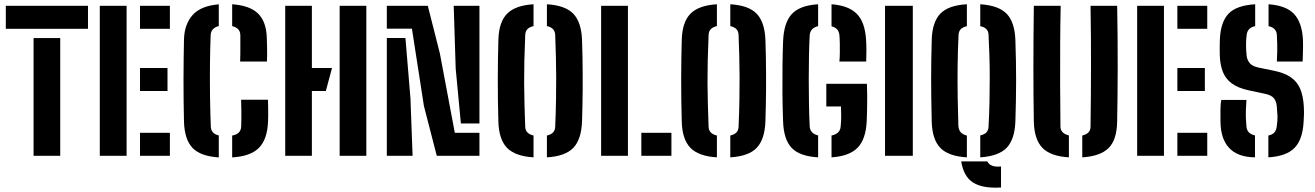

<svg xmlns="http://www.w3.org/2000/svg" viewBox="-20 -723 6104 891"><path d="M135.8 0V-546.2H259.5V0ZM7 -589.3V-696H388.3V-589.3Z M443.1 0V-696H567.5V0ZM629.7 0V-106.8H768.4V0ZM629.7 -300.6V-407.3H757.3V-300.6ZM629.7 -589.3V-696H768.4V-589.3Z M995.3 7.5Q909.7 2.1 872.9 -37.2Q836.1 -76.5 833.8 -159Q832.7 -205 832.1 -254.3Q831.6 -303.6 831.6 -353.3Q831.6 -403.1 832.3 -450.2Q833.1 -497.3 833.8 -538.5Q835.2 -609.4 873.3 -652.7Q911.3 -696 995.3 -702.9V-602.2Q977.1 -597.5 967.6 -586.8Q958.1 -576.1 957.6 -560.1Q955.2 -499 954.4 -425.7Q953.7 -352.4 954.6 -277.1Q955.6 -201.9 958.3 -135.6Q958.9 -119.5 967.9 -109.1Q977 -98.7 995.3 -94.4ZM1057.4 7.5V-93.9Q1078.4 -97.7 1088.6 -108.4Q1098.8 -119.2 1099.3 -136.4Q1100.6 -179.7 1100 -207.3Q1099.3 -234.9 1099 -260.3H1223.7Q1224 -240.6 1224.5 -213.4Q1225 -186.3 1223.9 -159.1Q1220.7 -76.9 1182 -37.3Q1143.2 2.4 1057.4 7.5ZM1094.4 -437.3Q1094.9 -453.1 1095.2 -469.1Q1095.4 -485.2 1095.4 -506.6Q1095.4 -527.9 1095.3 -560.1Q1095.1 -576.6 1085.4 -587.1Q1075.7 -597.6 1057.4 -601.9V-703.2Q1138.8 -697.6 1177.3 -660.4Q1215.7 -623.1 1218.1 -548.2Q1219 -523.6 1219.4 -504.3Q1219.9 -485 1219.6 -468.8Q1219.4 -452.6 1218.9 -437.3Z M1303.6 0V-696H1427.3V-407.3H1520.7L1492.1 -300.6H1427.3V0ZM1556.2 0V-696H1680V0Z M2006.9 0 1947.3 -230.9 1891.6 -590.1H1775.1V-696H1965.3L2021.4 -474.5L2090.6 -106.7H2204.9V0ZM1775.1 0V-546.6H1861.5L1884.8 -266.2L1894.7 0ZM2204.9 -150.1H2118.8L2094.7 -404.5L2085.5 -696H2204.9Z M2455.9 7.2Q2371.1 2.1 2333 -36.9Q2295 -76 2292.8 -158.7Q2291.2 -211.6 2290.6 -261.9Q2290.1 -312.2 2290.1 -359.8Q2290.1 -407.3 2290.9 -452Q2291.7 -496.8 2292.8 -538.1Q2295 -620.4 2333 -659.2Q2371.1 -698.1 2455.9 -703.2V-601.9Q2437 -597.6 2427.5 -587.7Q2418.1 -577.7 2417.4 -561.3Q2414.6 -495.9 2413.3 -441.9Q2412.1 -387.9 2412.3 -339.3Q2412.6 -290.6 2413.9 -241.2Q2415.3 -191.8 2417.3 -135.2Q2417.8 -118.9 2427.3 -108.7Q2436.7 -98.5 2455.9 -94.1ZM2518 7.2V-94.1Q2537.1 -98.4 2546.6 -108.5Q2556 -118.7 2556.5 -135.2Q2559.4 -203.9 2560.3 -259.7Q2561.3 -315.4 2561.1 -364.4Q2560.9 -413.5 2559.7 -460.9Q2558.4 -508.3 2556.5 -559.9Q2556 -577 2546.8 -587.3Q2537.5 -597.6 2518 -601.9V-703.2Q2603.4 -698.1 2640.7 -659.1Q2678 -620 2681 -537.3Q2682.5 -495.3 2683.2 -456Q2683.9 -416.8 2684 -379.7Q2684.2 -342.5 2684 -306.3Q2683.7 -270.1 2682.9 -233.7Q2682 -197.3 2681 -159.6Q2678 -76.5 2640.8 -37.2Q2603.5 2.1 2518 7.2Z M2769.6 0V-696H2894V0ZM2956.2 0V-106.8H3095.8V0Z M3306.9 7.2Q3222.1 2.1 3184 -36.9Q3146 -76 3143.8 -158.7Q3142.2 -211.6 3141.6 -261.9Q3141.1 -312.2 3141.1 -359.8Q3141.1 -407.3 3141.9 -452Q3142.7 -496.8 3143.8 -538.1Q3146 -620.4 3184 -659.2Q3222.1 -698.1 3306.9 -703.2V-601.9Q3288 -597.6 3278.5 -587.7Q3269.1 -577.7 3268.4 -561.3Q3265.6 -495.9 3264.3 -441.9Q3263.1 -387.9 3263.3 -339.3Q3263.6 -290.6 3264.9 -241.2Q3266.3 -191.8 3268.3 -135.2Q3268.8 -118.9 3278.3 -108.7Q3287.7 -98.5 3306.9 -94.1ZM3369 7.2V-94.1Q3388.1 -98.4 3397.6 -108.5Q3407 -118.7 3407.5 -135.2Q3410.4 -203.9 3411.3 -259.7Q3412.3 -315.4 3412.1 -364.4Q3411.9 -413.5 3410.7 -460.9Q3409.4 -508.3 3407.5 -559.9Q3407 -577 3397.8 -587.3Q3388.5 -597.6 3369 -601.9V-703.2Q3454.4 -698.1 3491.7 -659.1Q3529 -620 3532 -537.3Q3533.5 -495.3 3534.2 -456Q3534.9 -416.8 3535 -379.7Q3535.2 -342.5 3535 -306.3Q3534.7 -270.1 3533.9 -233.7Q3533 -197.3 3532 -159.6Q3529 -76.5 3491.8 -37.2Q3454.5 2.1 3369 7.2Z M3776.6 7.2Q3690.2 2.1 3653.6 -36.9Q3616.9 -76 3614 -159.1Q3611.6 -224.5 3611 -292.2Q3610.5 -360 3611.3 -421.7Q3612.1 -483.5 3614 -531.1Q3617.4 -618.4 3654.8 -658.2Q3692.1 -698.1 3776.6 -703.2V-601.7Q3739.8 -592.9 3737.5 -559.1Q3735.3 -520.7 3734.2 -466.7Q3733.1 -412.7 3733.1 -353.2Q3733.1 -293.6 3734.2 -237.1Q3735.3 -180.5 3737.5 -136.6Q3738.5 -120.3 3748.1 -109.7Q3757.7 -99 3776.6 -94.6ZM3838.8 7.2V-94.1Q3878.4 -102.4 3881.1 -135Q3883.6 -158.2 3883.7 -184.2Q3883.7 -210.2 3882.7 -228.9H3814.6V-334.1H4003Q4004.3 -307.9 4004.4 -276.7Q4004.5 -245.4 4003.8 -215Q4003.1 -184.6 4002.1 -160Q3997.9 -76.5 3959.7 -37.4Q3921.5 1.7 3838.8 7.2ZM3875.3 -437.4Q3876.8 -450.5 3877.3 -473.4Q3877.8 -496.3 3877.3 -520.3Q3876.8 -544.3 3875.3 -560.2Q3872.8 -592.3 3838.8 -601V-703.2Q3916.7 -697.6 3955.2 -659.7Q3993.6 -621.7 3999 -540.4Q4000.5 -518.7 4000.7 -490Q4000.8 -461.3 3999.7 -437.4Z M4087.1 0V-696H4216V0Z M4466.9 7.2Q4380.8 2.1 4343.4 -37Q4306 -76.1 4303.8 -158.7Q4302.3 -219.1 4301.7 -268.3Q4301.1 -317.5 4301.1 -361.1Q4301.1 -404.7 4301.8 -447.7Q4302.6 -490.6 4303.8 -538.1Q4306.1 -620.4 4343.6 -659.4Q4381.1 -698.5 4466.9 -703.2V-601.5Q4448 -597.3 4438.6 -587.6Q4429.3 -578 4428.3 -561.5Q4424.7 -486.9 4423.9 -413Q4423.2 -339.1 4424.3 -270.1Q4425.4 -201.1 4427.4 -140.8Q4428.4 -121.3 4437.6 -110.1Q4446.9 -98.9 4466.9 -93.8ZM4625.4 147.1Q4540.6 152.2 4496.2 124.5Q4451.9 96.7 4440.7 26H4561.9Q4574.9 54.3 4625.4 49.6ZM4529 7.2V-94.5Q4548.5 -98.7 4557.8 -108.9Q4567 -119.2 4567.5 -135.2Q4570.8 -196.7 4571.9 -253Q4573 -309.3 4573 -361.7Q4573 -414.1 4571.5 -464Q4569.9 -513.8 4567.5 -561.5Q4567 -577.7 4557.8 -587.5Q4548.5 -597.3 4529 -601.5V-703.2Q4614.5 -697.7 4651.8 -658.9Q4689 -620 4692 -537.3Q4693.9 -487.8 4694.6 -440Q4695.4 -392.2 4695.4 -345.6Q4695.4 -298.9 4694.4 -252.6Q4693.5 -206.2 4692 -159.6Q4689 -76.5 4651.8 -37.4Q4614.5 1.6 4529 7.2Z M4940.3 7.2Q4855.1 2.1 4817.4 -36.9Q4779.7 -75.9 4777.6 -158.7Q4776.6 -215 4776.1 -278.1Q4775.6 -341.1 4775.6 -409.7Q4775.6 -478.3 4776.1 -550.4Q4776.6 -622.4 4777.6 -696H4902.2Q4900.4 -617.5 4899.9 -522Q4899.3 -426.6 4899.7 -326.7Q4900.2 -226.8 4901.2 -135.2Q4901.2 -120 4911.1 -109.6Q4921 -99.2 4940.3 -94.6ZM5002.4 7.2V-94.1Q5021.4 -98.5 5031.1 -108.7Q5040.8 -118.9 5040.8 -135.4Q5041.8 -210.6 5042.3 -278.7Q5042.8 -346.9 5042.9 -413.5Q5043.1 -480.1 5042.6 -549.4Q5042.1 -618.8 5040.8 -696H5164.3Q5165.8 -629.5 5166.3 -557.6Q5166.8 -485.8 5166.8 -414.2Q5166.7 -342.7 5166 -277.2Q5165.3 -211.7 5164.3 -158Q5162.6 -73.3 5124.2 -35.6Q5085.7 2.1 5002.4 7.2Z M5257.1 0V-696H5381.5V0ZM5443.7 0V-106.8H5582.4V0ZM5443.7 -300.6V-407.3H5571.3V-300.6ZM5443.7 -589.3V-696H5582.4V-589.3Z M5866 7.2V-94.1Q5885.5 -98.1 5894.4 -109Q5903.3 -119.8 5905.1 -137.4Q5909.1 -165.9 5908.3 -185Q5907.5 -204.2 5905.1 -229.3Q5903.3 -252.1 5891.9 -266.7Q5880.5 -281.3 5851.7 -287.4L5775 -303.8Q5724.2 -314.7 5695.5 -336.4Q5666.9 -358.1 5654.5 -390.3Q5642.1 -422.5 5640.6 -465.1Q5640.1 -484.5 5640.2 -502.1Q5640.3 -519.6 5640.8 -537.9Q5644.1 -620.4 5680.9 -659.2Q5717.7 -698.1 5804.8 -703.2V-601.9Q5785.4 -597.5 5776.4 -587.3Q5767.4 -577.2 5765.3 -561.9Q5762.5 -540.2 5762.4 -514.9Q5762.3 -489.6 5765.3 -463.5Q5767.5 -444.7 5779.6 -430Q5791.6 -415.3 5821.4 -409.2L5889.4 -395.3Q5938.9 -385.5 5969 -365.2Q5999.1 -344.8 6013.4 -311.6Q6027.7 -278.4 6030.5 -229.4Q6031.1 -214.2 6031.3 -206.6Q6031.6 -198.9 6031.1 -189.2Q6030.7 -179.5 6029.6 -157.9Q6025.2 -75.6 5987.5 -36.8Q5949.7 2.1 5866 7.2ZM5803.9 7.2Q5723.4 6.1 5683.9 -36.5Q5644.4 -79 5643.8 -159.5Q5643.5 -184.4 5643.7 -211.8Q5643.8 -239.3 5647.3 -259.3H5764.3Q5762.4 -233.7 5761.7 -212.1Q5761 -190.6 5761.8 -171.9Q5762.5 -153.3 5764.3 -135.8Q5765.7 -119.2 5775.3 -109Q5785 -98.9 5803.9 -94.5ZM5905.4 -437.4Q5906.9 -466.8 5907.2 -486Q5907.5 -505.3 5907 -522.1Q5906.5 -538.9 5905.4 -560.5Q5904.7 -577 5895.1 -587.2Q5885.6 -597.5 5866.9 -601.7V-703.2Q5947.9 -697.6 5985 -658.4Q6022.2 -619.1 6026.6 -537.8Q6027.1 -530.4 6026.9 -509.9Q6026.7 -489.4 6026.1 -468.1Q6025.5 -446.8 6025 -437.4Z"/></svg>

Font: Big Shoulders Stencil Text SC Thin
Style: Regular
Weight: 100
Designer: Patric King
Foundry: XO Type Co
Version: Version 2.001